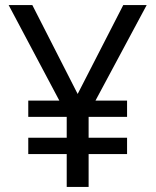

<svg xmlns="http://www.w3.org/2000/svg" viewBox="-20 -734 612 754"><path d="M285 -365 464 -714H556L355 -339H479V-275H328V-193H479V-129H328V0H242V-129H91V-193H242V-275H91V-339H213L14 -714H107Z"/></svg>

Font: Noto Sans Warang Citi
Style: Regular
Weight: 400
Designer: Mangu Purty
Foundry: Mangu Purty
Version: Version 3.002; ttfautohint (v1.8.4.7-5d5b)